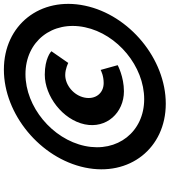

<svg xmlns="http://www.w3.org/2000/svg" viewBox="39 -920 895 1014"><g transform="rotate(-90 487.0 -412.5)"><path d="M109.6 -412C60.2 -177 211.8 15 446.8 15C682.8 15 915.2 -177 964.6 -412C1014.3 -648 862.6 -840 626.6 -840C391.6 -840 159.3 -648 109.6 -412ZM223.6 -412C260 -585 430.7 -726 602.7 -726C775.7 -726 887 -585 850.6 -412C814.5 -240 643.8 -99 470.8 -99C298.8 -99 187.5 -240 223.6 -412ZM598.5 -516C631.5 -516 662.1 -500 662.1 -500L723.9 -589C721.5 -592 685.2 -624 600.2 -624C487.2 -624 362.4 -530 337.8 -413C313.7 -298 399.3 -206 512.3 -206C589.3 -206 650.3 -239 650.3 -239C642 -271 633.5 -297 625.2 -329C619.5 -326 593.8 -313 555.8 -313C501.8 -313 467.1 -357 479.3 -415C491 -471 544.5 -516 598.5 -516Z"/></g></svg>

Font: Hussar
Style: BdOblTwo
Weight: 700
Foundry: Cannot Into Space Fonts
Version: Version 2.00